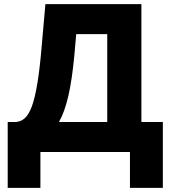

<svg xmlns="http://www.w3.org/2000/svg" viewBox="-20 -730 821 922"><path d="M174 172V0H604V172H762V-144H659V-710H198L180 -506Q163 -301 133 -219Q118 -179 98 -161.5Q78 -144 50 -144H17V172ZM337 -464 346 -566H495V-144H263Q290 -191 308 -268.5Q326 -346 337 -464Z"/></svg>

Font: RT Raleway ExtraBold
Style: Regular
Weight: 400
Designer: Matt McInerney, Pablo Impallari, Rodrigo Fuenzalida — Edited by Milan Moffatt in April 2016
Foundry: Matt McInerney, Pablo Impallari, Rodrigo Fuenzalida — Edited by Milan Moffatt in April 2016
Version: Version 3.001